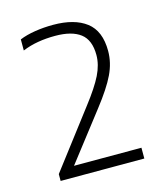

<svg xmlns="http://www.w3.org/2000/svg" viewBox="-84 -879 546 636"><g transform="rotate(-15 189.5 -561.0)"><path d="M46.5 -308V-331.5L195.5 -527Q234.5 -577.5 251.8 -612.5Q269 -647.5 269 -680.5Q269 -732 239.5 -754.5Q210 -777 153 -777Q121.5 -777 93.8 -772.2Q66 -767.5 40.5 -757V-795Q63.5 -804.5 93.5 -809.2Q123.5 -814 156 -814Q229 -814 269.5 -783Q310 -752 310 -683.5Q310 -643 291.2 -603.8Q272.5 -564.5 228 -507.5L93 -333L88.5 -345H333.5V-308Z"/></g></svg>

Font: Encode Sans SC ExtraLight
Style: Regular
Weight: 250
Designer: Multiple Designers
Foundry: Impallari Type
Version: Version 3.002